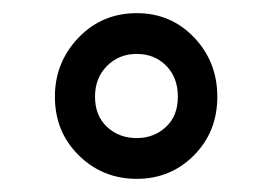

<svg xmlns="http://www.w3.org/2000/svg" viewBox="-20 -741 414 292"><path d="M188 -531Q214 -531 232.2 -547.8Q250.5 -564.5 250.5 -594Q250.5 -623 232.8 -641Q215 -659 188 -659Q161 -659 142.8 -640.8Q124.5 -622.5 124.5 -594Q124.5 -565 142.8 -548Q161 -531 188 -531ZM188 -469Q136 -469 99.8 -504.8Q63.5 -540.5 63.5 -594Q63.5 -646 99.2 -683.5Q135 -721 188 -721Q240 -721 275.2 -684Q310.5 -647 310.5 -594Q310.5 -540.5 275 -504.8Q239.5 -469 188 -469Z"/></svg>

Font: Roberto Sans
Style: Regular
Weight: 400
Designer: Google (font) & Cristiano Sobral (main changes)
Version: Version 1.500; ttfautohint (v1.8.4.7-5d5b-dirty)